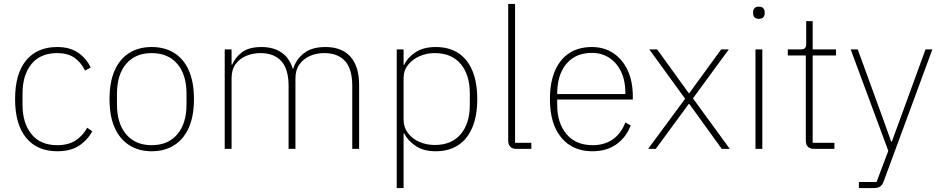

<svg xmlns="http://www.w3.org/2000/svg" viewBox="-20 -760 4802 980"><path d="M272 12Q170 12 113.5 -56.5Q57 -125 57 -254Q57 -384 113.5 -452Q170 -520 272 -520Q336 -520 378.5 -491Q421 -462 443 -415L414 -400Q392 -444 358 -466.5Q324 -489 272 -489Q186 -489 140.5 -433Q95 -377 95 -283V-225Q95 -132 140.5 -75.5Q186 -19 272 -19Q328 -19 365 -42.5Q402 -66 425 -108L451 -90Q426 -44 383 -16Q340 12 272 12Z M754 12Q688 12 639.5 -19Q591 -50 565 -109Q539 -168 539 -254Q539 -341 565 -400Q591 -459 639.5 -489.5Q688 -520 754 -520Q821 -520 869.5 -489.5Q918 -459 944 -400Q970 -341 970 -254Q970 -168 944 -109Q918 -50 869.5 -19Q821 12 754 12ZM754 -19Q838 -19 885 -74.5Q932 -130 932 -227V-281Q932 -379 885 -434Q838 -489 754 -489Q671 -489 624 -434Q577 -379 577 -281V-227Q577 -130 624 -74.5Q671 -19 754 -19Z M1162 0H1127V-508H1162V-430H1165Q1180 -466 1215 -493Q1250 -520 1315 -520Q1375 -520 1416 -492.5Q1457 -465 1474 -410H1477Q1491 -457 1531.5 -488.5Q1572 -520 1641 -520Q1725 -520 1769 -470.5Q1813 -421 1813 -326V0H1778V-321Q1778 -407 1741.5 -448Q1705 -489 1634 -489Q1595 -489 1562 -474.5Q1529 -460 1508.5 -431.5Q1488 -403 1488 -360V0H1453V-321Q1453 -407 1416 -448Q1379 -489 1309 -489Q1271 -489 1237 -475Q1203 -461 1182.5 -432.5Q1162 -404 1162 -361Z M2005 200V-508H2040V-429H2043Q2060 -466 2100.5 -493Q2141 -520 2204 -520Q2271 -520 2318 -490Q2365 -460 2390.5 -400.5Q2416 -341 2416 -254Q2416 -168 2390.5 -108.5Q2365 -49 2318 -18.5Q2271 12 2204 12Q2141 12 2101 -15.5Q2061 -43 2043 -79H2040V200ZM2199 -20Q2285 -20 2331.5 -75Q2378 -130 2378 -225V-283Q2378 -378 2331.5 -433.5Q2285 -489 2199 -489Q2157 -489 2121 -473Q2085 -457 2062.5 -428.5Q2040 -400 2040 -362V-148Q2040 -110 2062.5 -80.5Q2085 -51 2121 -35.5Q2157 -20 2199 -20Z M2692 0H2617Q2595 0 2584.5 -11Q2574 -22 2574 -42V-740H2609V-31H2692Z M3004 12Q2937 12 2888.5 -19Q2840 -50 2813.5 -109Q2787 -168 2787 -254Q2787 -340 2813 -399.5Q2839 -459 2886.5 -489.5Q2934 -520 3001 -520Q3063 -520 3110 -489Q3157 -458 3183.5 -401.5Q3210 -345 3210 -268V-252H2824V-225Q2824 -132 2871.5 -75.5Q2919 -19 3005 -19Q3065 -19 3107.5 -48.5Q3150 -78 3172 -135L3199 -120Q3177 -60 3127 -24Q3077 12 3004 12ZM3001 -490Q2945 -490 2905.5 -464.5Q2866 -439 2845 -392.5Q2824 -346 2824 -284V-280H3172V-286Q3172 -348 3150.5 -393.5Q3129 -439 3090.5 -464.5Q3052 -490 3001 -490Z M3288 0 3477 -256 3294 -508H3334L3496 -284H3498L3661 -508H3700L3517 -258L3705 0H3664L3498 -230H3496L3327 0Z M3853 -664Q3838 -664 3831 -672Q3824 -680 3824 -691V-700Q3824 -710 3831 -718Q3838 -726 3853 -726Q3869 -726 3876 -718Q3883 -710 3883 -700V-691Q3883 -680 3876 -672Q3869 -664 3853 -664ZM3836 0V-508H3871V0Z M4239 0H4136Q4114 0 4103.5 -11Q4093 -22 4093 -42V-477H4001V-508H4067Q4084 -508 4089.5 -515Q4095 -522 4095 -539V-652H4128V-508H4247V-477H4128V-31H4239Z M4587 -187 4704 -508H4739L4490 167Q4486 178 4479 186Q4472 194 4462.5 197Q4453 200 4438 200H4364V169H4454L4514 10L4322 -508H4358L4475 -187L4529 -37H4532Z"/></svg>

Font: IBM Plex Sans ExtraLight
Style: Regular
Weight: 250
Designer: Mike Abbink, Paul van der Laan, Pieter van Rosmalen
Foundry: Bold Monday
Version: Version 3.201